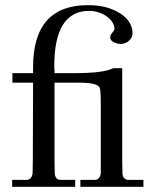

<svg xmlns="http://www.w3.org/2000/svg" viewBox="-20 -723 590 743"><path d="M271 -403H191V-100Q191 -72 192 -50Q195 -27 215 -27H271V0H27V-27H83Q101 -27 106 -50Q107 -72 107 -98L108 -403H28V-440H108V-432V-463Q108 -584 162 -644Q216 -704 323 -703Q388 -703 436 -676.5Q484 -650 492 -607Q496 -583 482 -568Q468 -553 446 -553Q434 -553 419 -560.5Q404 -568 407 -584Q407 -588 415 -597Q423 -606 423 -611Q423 -620 420 -627Q410 -651 383 -666Q356 -681 324 -681Q190 -680 190 -467V-453L191 -462Q191 -461 191 -440H270Q381 -440 418 -459H453V-100Q453 -72 454 -50Q457 -27 477 -27H535V0H291V-27H347Q365 -27 370 -50V-325Q370 -377 365 -385Q354 -405 271 -403Z"/></svg>

Font: GFS Didot
Style: Regular
Weight: 400
Designer: Takis Katsoulidis and George D. Matthiopoulos
Foundry: Takis Katsoulidis and George D. Matthiopoulos
Version: Version 1.0